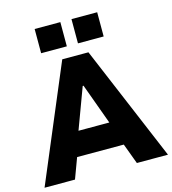

<svg xmlns="http://www.w3.org/2000/svg" viewBox="-133 -1026 1015 1133"><g transform="rotate(-15 375.0 -460.0)"><path d="M-2 0 295 -705H455L752 0H562L490 -194L559 -125H187L256 -194L184 0ZM371 -522 264 -234 244 -273H501L481 -234L376 -522ZM409 -772V-920H566V-772ZM184 -772V-920H341V-772Z"/></g></svg>

Font: Nunito Sans 7pt SemiCondensed Black
Style: Regular
Weight: 900
Width: 4
Designer: Vernon Adams
Foundry: Vernon Adams
Version: Version 3.101;gftools[0.9.27]